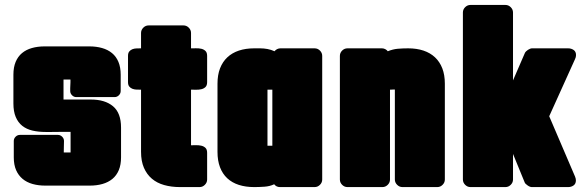

<svg xmlns="http://www.w3.org/2000/svg" viewBox="-20 -719 2327 769"><path d="M262.7 -108.4V-190.9Q255.9 -190.9 242.2 -190.9Q228.5 -190.9 213.4 -190.7Q198.2 -190.4 184.6 -190.4Q170.9 -190.4 163.6 -190.4Q133.8 -190.4 109.9 -196Q85.9 -201.7 69.1 -215.1Q52.2 -228.5 43 -250.5Q33.7 -272.5 33.7 -304.7V-419.9Q33.7 -449.7 42.7 -471.2Q51.8 -492.7 68.1 -506.3Q84.5 -520 107.7 -526.6Q130.9 -533.2 158.7 -533.2H337.9Q365.7 -533.2 388.9 -526.6Q412.1 -520 428.7 -506.3Q445.3 -492.7 454.3 -471.2Q463.4 -449.7 463.4 -419.9V-354.5Q463.4 -344.7 456.1 -337.4Q448.7 -330.1 439 -330.1H285.6Q275.9 -330.1 268.6 -337.4Q261.2 -344.7 261.2 -354.5V-365.7L262.2 -389.2V-400.4H234.4V-320.3H344.7Q400.4 -320.3 432.6 -293.5Q464.8 -266.6 464.8 -208V-88.9Q464.8 -59.1 455.8 -37.6Q446.8 -16.1 430.2 -2.4Q413.6 11.2 390.6 17.8Q367.7 24.4 339.8 24.4H161.1Q133.3 24.4 110.1 17.8Q86.9 11.2 70.3 -2.7Q53.7 -16.6 44.4 -37.8Q35.2 -59.1 35.2 -88.9V-154.3Q35.2 -164.1 42.5 -171.4Q49.8 -178.7 59.6 -178.7H211.9Q221.7 -178.7 229 -171.4Q236.3 -164.1 236.3 -154.3Q236.3 -143.1 235.8 -131.6Q235.4 -120.1 235.4 -108.4Z M745.1 -137.2Q753.9 -137.2 765.1 -137.5Q776.4 -137.7 786.1 -135.5Q795.9 -133.3 802.7 -127Q809.6 -120.6 809.6 -106.9V0Q809.6 12.2 800.5 21.2Q791.5 30.3 779.3 30.3H701.2Q666.5 30.3 637.7 22.2Q608.9 14.2 588.4 -3.2Q567.9 -20.5 556.4 -47.1Q544.9 -73.7 544.9 -110.8V-359.9Q536.6 -359.9 527.3 -360.1Q518.1 -360.4 510.5 -363.3Q502.9 -366.2 497.8 -372.3Q492.7 -378.4 492.7 -390.1V-495.1Q492.7 -506.8 497.8 -512.9Q502.9 -519 510.5 -522Q518.1 -524.9 527.3 -525.1Q536.6 -525.4 544.9 -525.4V-586.9Q544.9 -599.1 554 -608.2Q563 -617.2 575.2 -617.2H714.8Q727.1 -617.2 736.1 -608.2Q745.1 -599.1 745.1 -586.9V-525.4Q753.9 -525.4 765.1 -525.6Q776.4 -525.9 786.1 -523.7Q795.9 -521.5 802.7 -515.1Q809.6 -508.8 809.6 -495.1V-390.1Q809.6 -376.5 802.7 -370.1Q795.9 -363.8 786.1 -361.6Q776.4 -359.4 765.1 -359.6Q753.9 -359.9 745.1 -359.9Z M1079.6 -513.7Q1083.5 -519 1089.8 -522.2Q1096.2 -525.4 1103 -525.4H1240.2Q1252.4 -525.4 1261.5 -516.4Q1270.5 -507.3 1270.5 -495.1V0Q1270.5 12.2 1261.5 21.2Q1252.4 30.3 1240.2 30.3H1101.1Q1086.9 30.3 1078.1 19Q1061 27.3 1039.1 28.8Q1017.1 30.3 998 30.3Q963.9 30.3 936.5 21.5Q909.2 12.7 890.1 -5.1Q871.1 -22.9 861.1 -49.3Q851.1 -75.7 851.1 -110.8V-383.8Q851.1 -418.9 861.3 -445.3Q871.6 -471.7 890.6 -489.5Q909.7 -507.3 936.8 -516.4Q963.9 -525.4 998 -525.4H1022Q1036.6 -525.4 1051.3 -522.7Q1065.9 -520 1079.6 -513.7ZM1051.3 -359.9V-135.3H1070.8V-359.9Z M1542 -359.9V0Q1542 12.2 1533 21.2Q1523.9 30.3 1511.7 30.3H1371.6Q1359.4 30.3 1350.3 21.2Q1341.3 12.2 1341.3 0V-495.1Q1341.3 -507.3 1350.3 -516.4Q1359.4 -525.4 1371.6 -525.4H1509.8Q1516.6 -525.4 1522.9 -522.2Q1529.3 -519 1533.2 -513.7Q1553.7 -522 1573.2 -523.7Q1592.8 -525.4 1614.7 -525.4Q1648.9 -525.4 1676 -516.4Q1703.1 -507.3 1722.2 -489.5Q1741.2 -471.7 1751.5 -445.3Q1761.7 -418.9 1761.7 -383.8V0Q1761.7 12.2 1752.7 21.2Q1743.7 30.3 1731.4 30.3H1591.8Q1579.6 30.3 1570.6 21.2Q1561.5 12.2 1561.5 0V-360.4H1559.1H1554.7L1546.4 -359.9Z M2034.7 -397 2082.5 -507.3Q2084 -510.3 2087.2 -513.4Q2090.3 -516.6 2094.5 -519.3Q2098.6 -522 2103 -523.7Q2107.4 -525.4 2110.4 -525.4H2255.4Q2268.1 -525.4 2277.6 -518.8Q2287.1 -512.2 2287.1 -498.5Q2287.1 -490.2 2283.2 -482.4L2179.7 -253.4L2283.2 -11.7Q2286.6 -3.4 2286.6 3.4Q2286.6 17.1 2277.3 23.7Q2268.1 30.3 2255.4 30.3H2109.4Q2106.4 30.3 2102.1 28.6Q2097.7 26.9 2093.5 23.9Q2089.4 21 2085.9 17.8Q2082.5 14.6 2081.5 11.7L2034.7 -102.5V0Q2034.7 12.2 2025.6 21.2Q2016.6 30.3 2004.4 30.3H1864.3Q1852.1 30.3 1843 21.2Q1834 12.2 1834 0V-668.9Q1834 -681.2 1843 -690.2Q1852.1 -699.2 1864.3 -699.2H2004.4Q2016.6 -699.2 2025.6 -690.2Q2034.7 -681.2 2034.7 -668.9Z"/></svg>

Font: Akaash Gobhi Moti
Style: Regular
Weight: 400
Designer: Kulbir Singh Thind, MD
Foundry: Punjab Online
Version: Version 1.200